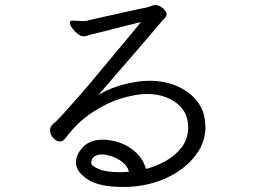

<svg xmlns="http://www.w3.org/2000/svg" viewBox="-20 -727 1040 756"><path d="M462 9Q368 9 323.5 -21.5Q279 -52 279 -87Q279 -119 307 -148Q335 -177 384 -177Q419 -177 453.5 -164.5Q488 -152 515.5 -126.5Q543 -101 555 -62Q592 -71 630.5 -92Q669 -113 695 -146.5Q721 -180 721 -227Q721 -230 720.5 -233.5Q720 -237 720 -240Q717 -276 695 -302Q673 -328 637.5 -342.5Q602 -357 560 -357Q515 -357 457.5 -339.5Q400 -322 342 -283.5Q284 -245 237 -182Q228 -170 216 -170Q202 -170 189.5 -184Q177 -198 177 -214Q177 -228 190 -240Q202 -249 227 -276.5Q252 -304 286 -342.5Q320 -381 356.5 -425Q393 -469 428 -511Q463 -553 491.5 -587Q520 -621 535 -640Q512 -635 475 -625.5Q438 -616 401.5 -606.5Q365 -597 342 -592Q333 -590 325 -587Q317 -584 309 -584Q298 -584 285.5 -594Q273 -604 264 -616.5Q255 -629 255 -638Q255 -643 260 -645Q262 -646 268 -646Q275 -646 285 -645Q295 -644 305 -644Q309 -644 312.5 -644Q316 -644 320 -645Q328 -647 352 -652.5Q376 -658 407.5 -665Q439 -672 470.5 -679Q502 -686 525 -691Q548 -696 555 -697Q566 -699 574.5 -703Q583 -707 592 -707Q608 -707 622 -694Q636 -681 636 -672Q636 -662 628 -654.5Q620 -647 615 -641Q563 -579 501 -507.5Q439 -436 368 -354Q419 -383 472.5 -396Q526 -409 568 -409Q627 -409 675.5 -388.5Q724 -368 754.5 -330.5Q785 -293 788 -241Q788 -237 788.5 -233.5Q789 -230 789 -227Q789 -165 748 -112.5Q707 -60 638 -27.5Q569 5 484 9ZM488 -51Q481 -75 460.5 -90Q440 -105 418 -112Q396 -119 382 -119Q361 -119 350 -109.5Q339 -100 339 -86Q339 -74 368.5 -61.5Q398 -49 452 -49Q460 -49 469 -49.5Q478 -50 488 -51Z"/></svg>

Font: Moon Stars Kai HW
Style: Regular
Weight: 400
Designer: GuiWonder
Version: Version 1.101